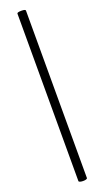

<svg xmlns="http://www.w3.org/2000/svg" viewBox="-174 -765 517 954"><g transform="rotate(-20 84.0 -288.0)"><path d="M86 -738Q108 -738 108 -731V154Q108 158 101.5 160Q95 162 86 162Q77 162 70 160Q63 158 63 154V-731Q63 -738 86 -738Z"/></g></svg>

Font: Cormorant Garamond SemiBold
Style: Regular
Weight: 600
Designer: Christian Thalmann (Catharsis Fonts)
Foundry: Catharsis Fonts
Version: Version 4.000